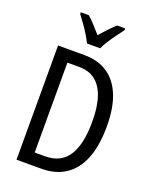

<svg xmlns="http://www.w3.org/2000/svg" viewBox="-170 -1036 898 1128"><g transform="rotate(20 279.0 -471.5)"><path d="M508 -365Q508 -245 476 -164Q444 -83 382 -41.5Q320 0 231 0H76V-714H241Q326 -714 385.5 -674.5Q445 -635 476.5 -557.5Q508 -480 508 -365ZM418 -362Q418 -455 397 -516Q376 -577 336 -607.5Q296 -638 236 -638H162V-76H226Q325 -76 371.5 -148Q418 -220 418 -362ZM412 -932Q397 -912 378 -886Q359 -860 341.5 -833Q324 -806 314 -783H232Q221 -805 205 -831.5Q189 -858 170.5 -884Q152 -910 135 -932V-943H185Q205 -926 227.5 -901Q250 -876 273 -850Q298 -879 317.5 -899.5Q337 -920 362 -943H412Z"/></g></svg>

Font: Noto Sans Display Condensed
Style: Regular
Weight: 400
Width: 3
Designer: Monotype Design Team
Foundry: Monotype Imaging Inc.
Version: Version 2.003